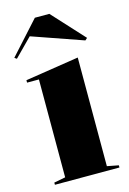

<svg xmlns="http://www.w3.org/2000/svg" viewBox="-120 -789 567 845"><g transform="rotate(-15 164.0 -366.5)"><path d="M22 0V-10L74 -20V-466H20V-477L264 -515V-20L316 -10V0ZM4 -579 -6 -586 127 -733H193L326 -588L316 -579L84 -660Z"/></g></svg>

Font: Kalnia Thin SemiBold
Style: Regular
Weight: 600
Version: Version 1.105